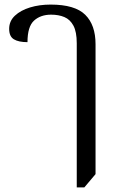

<svg xmlns="http://www.w3.org/2000/svg" viewBox="-20 -578 532 838"><path d="M315 240V-389Q315 -439 300.5 -466Q286 -493 261 -503.5Q236 -514 203 -514Q157 -514 128.5 -488Q100 -462 100 -394Q61 -394 40.5 -406.5Q20 -419 20 -452Q20 -486 45 -509.5Q70 -533 111 -545.5Q152 -558 201 -558Q307 -558 352 -513.5Q397 -469 397 -385V182L348 240Z"/></svg>

Font: Noto Serif Thai
Style: Regular
Weight: 400
Designer: Monotype Design Team
Foundry: Monotype Imaging Inc.
Version: Version 2.001